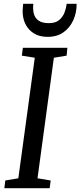

<svg xmlns="http://www.w3.org/2000/svg" viewBox="-20 -996 426 1016"><path d="M3 0 8 -41 77 -52.5 164 -690.5 95.5 -701.5 101 -743H336.5L332.5 -701.5L265 -690.5L178.5 -52.5L248 -41L243 0ZM232.5 -801Q194.5 -801 168.2 -814.5Q142 -828 126 -850Q110 -872 104 -898.5Q98 -925 100.5 -951.5Q101.5 -958 101.5 -964Q101.5 -970 102.5 -976H156.5Q153 -946.5 159 -923.5Q165 -900.5 184.2 -887Q203.5 -873.5 238 -873.5Q274 -873.5 293.5 -890.2Q313 -907 321.8 -930.8Q330.5 -954.5 333 -976H385.5Q386 -929.5 368 -889.5Q350 -849.5 316 -825.2Q282 -801 232.5 -801Z"/></svg>

Font: Merriweather 24pt SemiCondensed
Style: Italic
Weight: 400
Width: 4
Italic angle: -7.8°
Designer: Eben Sorkin
Foundry: Eben Sorkin
Version: Version 2.101